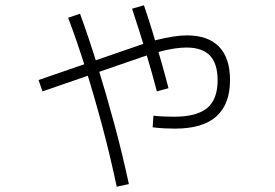

<svg xmlns="http://www.w3.org/2000/svg" viewBox="-20 -652 1040 727"><path d="M643 -165Q625 -165 602.5 -166Q580 -167 558 -170L561 -214Q577 -212 597.5 -211Q618 -210 639 -210Q725 -210 764.5 -243Q804 -276 804 -348Q804 -411 775 -441.5Q746 -472 686 -472Q665 -472 638.5 -468Q612 -464 581 -455.5Q550 -447 515 -435L141 -306L126 -349L500 -478Q538 -492 572 -500.5Q606 -509 635 -513.5Q664 -518 688 -518Q768 -518 809.5 -475Q851 -432 851 -349Q851 -258 799.5 -211.5Q748 -165 643 -165ZM422 55Q398 -59 368 -171.5Q338 -284 305 -389.5Q272 -495 238 -585L283 -600Q317 -507 350 -400Q383 -293 413.5 -180Q444 -67 468 45ZM574 -306Q557 -372 532.5 -453.5Q508 -535 480 -619L525 -632Q543 -580 559.5 -525Q576 -470 591 -417.5Q606 -365 618 -318Z"/></svg>

Font: M PLUS 2 Thin Light
Style: Regular
Weight: 300
Version: Version 1.001